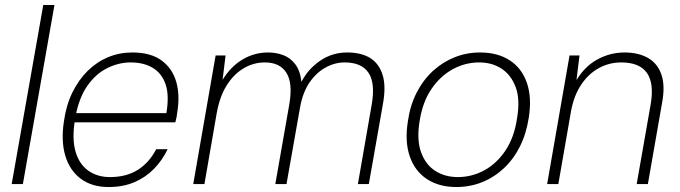

<svg xmlns="http://www.w3.org/2000/svg" viewBox="-20 -740 2734 772"><path d="M27 0 154 -720H199L72 0Z M417 12Q349 12 304.5 -21.5Q260 -55 242.5 -114Q225 -173 237 -252Q246 -317 271 -368Q296 -419 332.5 -455Q369 -491 414.5 -510Q460 -529 512 -529Q586 -529 629.5 -497Q673 -465 688.5 -411.5Q704 -358 693 -290Q692 -280 690 -269.5Q688 -259 685 -248H267L274 -285H649Q661 -356 646 -400.5Q631 -445 594.5 -467Q558 -489 505 -489Q458 -489 412 -466.5Q366 -444 332 -396Q298 -348 284 -273L281 -256Q269 -180 284 -129.5Q299 -79 335.5 -53.5Q372 -28 422 -28Q488 -28 534 -57Q580 -86 608 -140H654Q633 -96 599.5 -61.5Q566 -27 520.5 -7.5Q475 12 417 12Z M757 0 847 -517H887L875 -419Q908 -473 955.5 -501Q1003 -529 1058 -529Q1090 -529 1118.5 -518.5Q1147 -508 1167 -482Q1187 -456 1192 -411Q1219 -463 1267.5 -496Q1316 -529 1376 -529Q1432 -529 1468 -507Q1504 -485 1518.5 -438.5Q1533 -392 1519 -318L1463 0H1419L1474 -316Q1490 -405 1462 -447Q1434 -489 1366 -489Q1326 -489 1289 -468.5Q1252 -448 1225 -409Q1198 -370 1187 -311L1132 0H1087L1143 -319Q1158 -406 1131.5 -447.5Q1105 -489 1045 -489Q999 -489 959 -465Q919 -441 891 -396Q863 -351 851 -283L802 0Z M1815 12Q1745 12 1696.5 -20Q1648 -52 1627.5 -111.5Q1607 -171 1620 -252Q1629 -316 1655 -367Q1681 -418 1720 -454Q1759 -490 1807.5 -509.5Q1856 -529 1910 -529Q1981 -529 2029.5 -497.5Q2078 -466 2098.5 -407Q2119 -348 2106 -266Q2096 -202 2070.5 -151Q2045 -100 2006 -63.5Q1967 -27 1918.5 -7.5Q1870 12 1815 12ZM1821 -28Q1877 -28 1927 -55Q1977 -82 2012.5 -135Q2048 -188 2059 -265Q2072 -340 2053.5 -389.5Q2035 -439 1996.5 -464Q1958 -489 1907 -489Q1851 -489 1801 -462Q1751 -435 1715 -382.5Q1679 -330 1667 -252Q1655 -178 1673 -128Q1691 -78 1730 -53Q1769 -28 1821 -28Z M2180 0 2270 -517H2310L2298 -418Q2332 -474 2383 -501.5Q2434 -529 2491 -529Q2547 -529 2585.5 -507Q2624 -485 2639.5 -440Q2655 -395 2642 -326L2585 0H2540L2596 -319Q2611 -405 2581 -447Q2551 -489 2478 -489Q2430 -489 2388.5 -466.5Q2347 -444 2317.5 -400.5Q2288 -357 2276 -293L2225 0Z"/></svg>

Font: DM Sans 11pt ExtraLight
Style: Italic
Weight: 250
Italic angle: -10°
Version: Version 4.004;gftools[0.9.30]